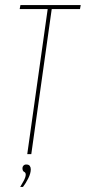

<svg xmlns="http://www.w3.org/2000/svg" viewBox="-20 -611 340 761"><path d="M88 0 169 -575H58L61 -591H300L297 -575H185L104 0ZM60 130Q65 122 73.5 106.5Q82 91 82 81Q82 73 75.5 70Q69 67 69 55Q69 50 73 45.5Q77 41 84 41Q94 41 98 46.5Q102 52 102 60Q102 76 92 96Q82 116 71 130Z"/></svg>

Font: Alumni Sans Pinstripe
Style: Italic
Weight: 400
Italic angle: -8°
Designer: Robert E. Leuschke
Foundry: Robert E. Leuschke
Version: Version 1.010; ttfautohint (v1.8.4.7-5d5b)